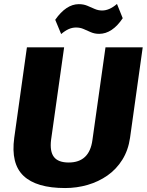

<svg xmlns="http://www.w3.org/2000/svg" viewBox="-20 -939 741 970"><path d="M309 11Q164 11 99 -50.5Q34 -112 52 -243L116 -700H304L238 -232Q231 -174 252.5 -146Q274 -118 327 -118Q432 -118 447 -232L513 -700H701L637 -243Q628 -180 598 -132Q568 -84 523 -52.5Q478 -21 423 -5Q368 11 309 11ZM259 -839Q286 -878 316 -898Q346 -918 378 -918Q402 -918 421 -910Q440 -902 458 -894Q476 -886 496 -886Q514 -886 532.5 -894Q551 -902 571 -919L600 -847Q574 -808 544 -788Q514 -768 481 -768Q458 -768 438.5 -776.5Q419 -785 402 -792.5Q385 -800 364 -800Q345 -800 327 -792Q309 -784 289 -767Z"/></svg>

Font: Pathway Extreme SemiCondensed ExtraBold
Style: Italic
Weight: 800
Width: 4
Italic angle: -8°
Version: Version 1.001;gftools[0.9.26]